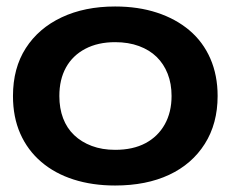

<svg xmlns="http://www.w3.org/2000/svg" viewBox="-20 -562 711 592"><path d="M335 10Q265 10 207 -8.5Q149 -27 107 -63Q65 -99 42.5 -150Q20 -201 20 -266Q20 -352 59.5 -413.5Q99 -475 170 -508.5Q241 -542 335 -542Q406 -542 464 -523Q522 -504 564 -468.5Q606 -433 628.5 -381.5Q651 -330 651 -266Q651 -181 611.5 -118.5Q572 -56 501.5 -23Q431 10 335 10ZM335 -100Q390 -100 428.5 -120.5Q467 -141 488 -178.5Q509 -216 509 -266Q509 -304 497 -334.5Q485 -365 463 -386.5Q441 -408 408.5 -420Q376 -432 335 -432Q282 -432 243 -411.5Q204 -391 183.5 -354Q163 -317 163 -266Q163 -228 174.5 -197.5Q186 -167 208.5 -145.5Q231 -124 263 -112Q295 -100 335 -100Z"/></svg>

Font: Mona Sans Expanded SemiBold
Style: Regular
Weight: 600
Width: 7
Designer: Deni Anggara
Foundry: GitHub
Version: Version 2.000